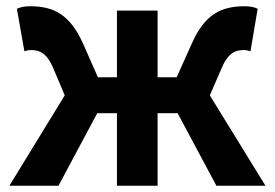

<svg xmlns="http://www.w3.org/2000/svg" viewBox="-20 -594 879 614"><path d="M10 0H167L291 -232H354V0H484V-232H548L672 0H829L651 -289L687 -372C708 -424 732 -434 760 -434C768 -434 774 -432 781 -430L804 -566C792 -572 778 -574 762 -574C687 -574 635 -548 594 -456L545 -347H484V-560H354V-347H293L245 -456C203 -548 151 -574 77 -574C61 -574 47 -572 34 -566L58 -430C65 -432 71 -434 79 -434C107 -434 131 -424 152 -372L187 -289Z"/></svg>

Font: Noto Sans JP
Style: Bold
Weight: 700
Designer: Ryoko NISHIZUKA 西塚涼子 (kana, bopomofo & ideographs); Paul D. Hunt (Latin, Greek & Cyrillic); Sandoll Communications 산돌커뮤니
Foundry: Adobe
Version: Version 2.004;hotconv 1.0.118;makeotfexe 2.5.65603